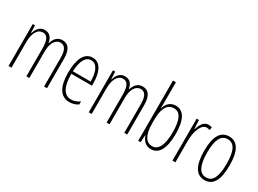

<svg xmlns="http://www.w3.org/2000/svg" viewBox="-36 -1423 2820 2096"><g transform="rotate(30 1374.5 -375.0)"><path d="M442 -539C377 -539 346 -497 325 -437H322C314 -491 286 -539 219 -539C148 -539 121 -483 105 -435H102L98 -529H70V0H107V-326C107 -417 138 -505 214 -505C261 -505 295 -471 295 -354V0H332V-332C332 -438 372 -505 437 -505C484 -505 518 -467 518 -367V0H555V-371C555 -487 514 -539 442 -539Z M822 -539C719 -539 669 -433 669 -264C669 -97 721 10 841 10C883 10 919 -3 949 -22V-61C913 -36 879 -24 843 -24C751 -24 706 -109 706 -269H966V-303C966 -425 928 -539 822 -539ZM822 -506C900 -506 932 -412 931 -301H707C713 -439 755 -506 822 -506Z M1453 -539C1388 -539 1357 -497 1336 -437H1333C1325 -491 1297 -539 1230 -539C1159 -539 1132 -483 1116 -435H1113L1109 -529H1081V0H1118V-326C1118 -417 1149 -505 1225 -505C1272 -505 1306 -471 1306 -354V0H1343V-332C1343 -438 1383 -505 1448 -505C1495 -505 1529 -467 1529 -367V0H1566V-371C1566 -487 1525 -539 1453 -539Z M1741 -494V-760H1704V0H1734L1740 -91H1743C1765 -30 1803 10 1867 10C1967 10 2022 -84 2022 -269C2022 -446 1971 -539 1870 -539C1804 -539 1757 -495 1742 -428H1740C1741 -447 1741 -472 1741 -494ZM1866 -504C1949 -504 1984 -424 1984 -269C1984 -102 1940 -25 1863 -25C1789 -25 1741 -91 1741 -243V-290C1741 -419 1778 -504 1866 -504Z M2282 -537C2219 -537 2190 -471 2173 -416H2171L2165 -529H2136V0H2173V-278C2173 -381 2211 -500 2281 -500C2295 -500 2310 -495 2319 -491L2328 -527C2313 -535 2296 -537 2282 -537Z M2703 -265C2703 -437 2656 -539 2543 -539C2434 -539 2382 -444 2382 -267C2382 -84 2437 10 2544 10C2651 10 2703 -82 2703 -265ZM2420 -267C2420 -421 2456 -505 2543 -505C2633 -505 2666 -416 2666 -266C2666 -101 2628 -24 2544 -24C2459 -24 2420 -108 2420 -267Z"/></g></svg>

Font: Noto Sans Ethiopic ExtraCondensed ExtraLight
Style: Regular
Weight: 200
Width: 2
Designer: Monotype Design Team
Foundry: Monotype Imaging Inc.
Version: Version 2.102